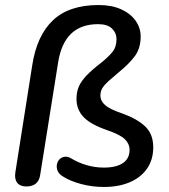

<svg xmlns="http://www.w3.org/2000/svg" viewBox="-20 -734 672 763"><path d="M393 9Q347 9 303 -2.5Q259 -14 228 -34Q214 -43 209 -55Q204 -67 206 -79.5Q208 -92 216 -100.5Q224 -109 236.5 -111Q249 -113 262 -105Q292 -87 325 -77.5Q358 -68 393 -68Q442 -68 468.5 -86Q495 -104 495 -139Q495 -162 476.5 -180.5Q458 -199 405 -217Q339 -240 311.5 -269.5Q284 -299 284 -341Q284 -369 293.5 -390.5Q303 -412 324 -434Q345 -456 380 -483Q409 -506 426 -526.5Q443 -547 443 -578Q443 -603 425 -620.5Q407 -638 370 -638Q302 -638 262.5 -600Q223 -562 211 -486L140 -41Q137 -17 123 -5Q109 7 85 7Q60 7 48.5 -7.5Q37 -22 41 -49L108 -474Q126 -592 190 -653Q254 -714 372 -714Q424 -714 461.5 -697Q499 -680 519 -651.5Q539 -623 539 -589Q539 -542 515.5 -510.5Q492 -479 451 -446Q427 -426 411 -411.5Q395 -397 387 -384Q379 -371 379 -354Q379 -333 397.5 -316.5Q416 -300 466 -283Q525 -262 557 -231.5Q589 -201 589 -149Q589 -99 564 -63.5Q539 -28 495 -9.5Q451 9 393 9Z"/></svg>

Font: Nunito ExtraLight SemiBold
Style: Italic
Weight: 600
Italic angle: -9°
Version: Version 3.602